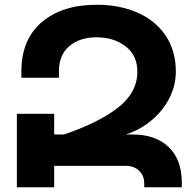

<svg xmlns="http://www.w3.org/2000/svg" viewBox="-20 -788 805 808"><path d="M745 -21V0H587V-15Q587 -49 565.5 -69.5Q544 -90 510 -90H208V0H51V-309H208V-222H249Q394 -271 476 -334.5Q558 -398 558 -487Q558 -555 508.5 -593Q459 -631 386 -631Q316 -631 272 -594Q228 -557 228 -488V-461H70V-488Q70 -622 156 -695Q242 -768 387 -768Q484 -768 559.5 -734.5Q635 -701 677.5 -637.5Q720 -574 720 -487Q720 -428 692.5 -374.5Q665 -321 617 -281Q569 -241 509 -222H538Q635 -222 690 -169Q745 -116 745 -21Z"/></svg>

Font: Montserrat arm2 SemiBold
Style: Regular
Weight: 600
Designer: Julieta Ulanovsky
Foundry: Julieta Ulanovsky
Version: Version 6.000